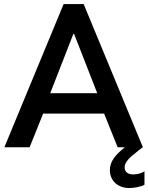

<svg xmlns="http://www.w3.org/2000/svg" viewBox="-20 -740 746 965"><path d="M299.8 -719.7H400.4L698.2 0H697.3Q692.9 3.4 688.5 6.8Q684.1 10.3 679.7 13.7Q653.8 33.7 639.9 45.9Q626 58.1 616.2 72.3Q606.4 86.4 606.4 101.6Q606.4 118.2 617.9 127.4Q629.4 136.7 650.4 136.7Q665 136.7 681.2 132.1Q697.3 127.4 706.1 121.1V188.5Q693.8 195.8 671.4 200.4Q648.9 205.1 629.9 205.1Q601.6 205.1 579.3 193.8Q557.1 182.6 544.7 162.1Q532.2 141.6 532.2 115.2Q532.2 83 551.8 55.7Q571.3 28.3 607.9 0H571.3L503.4 -168.9H196.8L128.9 0H2ZM468.8 -271.5 352.5 -569.3H348.6L232.4 -271.5Z"/></svg>

Font: Reddit Sans Fudge SemiBold
Style: Regular
Weight: 600
Designer: Stephen Hutchings
Foundry: Reddit
Version: Version 1.011